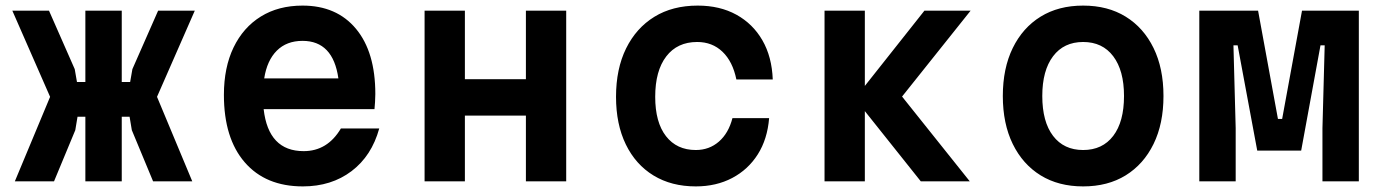

<svg xmlns="http://www.w3.org/2000/svg" viewBox="-20 -648 4940 686"><path d="M33 0 159 -302 24 -610H155L247 -401L255 -355H285V-610H415V-355H445L453 -401L545 -610H676L541 -302L667 0H527L451 -183L443 -231H415V0H285V-231H257L249 -183L173 0Z M1335 -189Q1308 -91 1236 -36.5Q1164 18 1062 18Q929 18 854.5 -68Q780 -154 780 -309Q780 -407 814.5 -478.5Q849 -550 912 -589Q975 -628 1061 -628Q1183 -628 1252 -545Q1321 -462 1321 -312Q1321 -297 1320 -283.5Q1319 -270 1318 -258H922Q939 -108 1065 -108Q1150 -108 1198 -189ZM1061 -502Q1004 -502 969 -467Q934 -432 924 -368H1189Q1170 -502 1061 -502Z M1497 0V-610H1641V-365H1859V-610H2003V0H1859V-235H1641V0Z M2466 18Q2379 18 2315 -21Q2251 -60 2216 -132Q2181 -204 2181 -302Q2181 -402 2217 -475Q2253 -548 2318 -588Q2383 -628 2473 -628Q2552 -628 2611 -595.5Q2670 -563 2704 -504Q2738 -445 2741 -364H2611Q2598 -428 2561.5 -463Q2525 -498 2471 -498Q2400 -498 2360.5 -446.5Q2321 -395 2321 -302Q2321 -211 2359.5 -161.5Q2398 -112 2466 -112Q2514 -112 2548.5 -142Q2583 -172 2597 -226H2728Q2722 -151 2687.5 -96.5Q2653 -42 2596 -12Q2539 18 2466 18Z M2926 0V-610H3070V-341L3283 -610H3448L3203 -303L3445 0H3270L3070 -251V0Z M3850 18Q3762 18 3698 -21.5Q3634 -61 3598.5 -133.5Q3563 -206 3563 -305Q3563 -404 3598.5 -476.5Q3634 -549 3698 -588.5Q3762 -628 3850 -628Q3938 -628 4002 -588.5Q4066 -549 4101.5 -476.5Q4137 -404 4137 -305Q4137 -206 4101.5 -133.5Q4066 -61 4002 -21.5Q3938 18 3850 18ZM3850 -112Q3919 -112 3957.5 -162.5Q3996 -213 3996 -305Q3996 -396 3957.5 -447Q3919 -498 3850 -498Q3781 -498 3742.5 -447Q3704 -396 3704 -305Q3704 -213 3742.5 -162.5Q3781 -112 3850 -112Z M4265 0V-610H4475L4546 -223H4561L4632 -610H4835V0H4705V-190L4713 -486H4698L4629 -110H4472L4402 -486H4387L4395 -190V0Z"/></svg>

Font: Martian Mono SemiBold
Style: Regular
Weight: 600
Monospace: yes
Designer: Roman Shamin
Foundry: Evil Martians
Version: Version 1.000; ttfautohint (v1.8.4.7-5d5b)